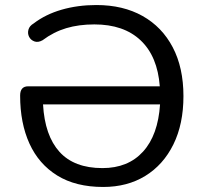

<svg xmlns="http://www.w3.org/2000/svg" viewBox="-20 -734 811 763"><path d="M390 9Q281 9 207.5 -36.5Q134 -82 97 -163.5Q60 -245 60 -354Q60 -391 92 -391H615Q606 -510 539 -573.5Q472 -637 355 -637Q293 -637 243 -622Q193 -607 149 -574Q131 -564 116.5 -569.5Q102 -575 95.5 -588Q89 -601 93 -616Q97 -631 114 -641Q161 -677 225 -695.5Q289 -714 363 -714Q469 -714 546.5 -670.5Q624 -627 666.5 -546Q709 -465 709 -352Q709 -241 669 -160Q629 -79 557.5 -35Q486 9 390 9ZM616 -319H151Q158 -195 216.5 -130.5Q275 -66 387 -66Q489 -66 548.5 -131.5Q608 -197 616 -319Z"/></svg>

Font: Chiron GoRound TC N
Style: Regular
Weight: 350
Designer: Ryoko NISHIZUKA 西塚涼子 (kana, bopomofo & ideographs); Paul D. Hunt (Latin, Greek & Cyrillic); Sandoll Communications 산돌커뮤니
Foundry: Adobe
Version: Version 1.000;hotconv 1.1.1;makeotfexe 2.6.0